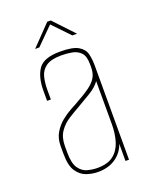

<svg xmlns="http://www.w3.org/2000/svg" viewBox="-124 -699 601 770"><g transform="rotate(-20 177.0 -314.0)"><path d="M160 4Q137 4 112.5 -4Q88 -12 71 -36.5Q54 -61 54 -112V-146Q54 -178 68.5 -202Q83 -226 103.5 -242.5Q124 -259 143.5 -269.5Q163 -280 172 -285Q212 -307 234.5 -323.5Q257 -340 267 -357.5Q277 -375 277 -400V-414Q277 -448 262.5 -463Q248 -478 226 -482Q204 -486 181 -486Q137 -486 115.5 -471Q94 -456 87.5 -431Q81 -406 81 -375V-334H65V-377Q65 -435 88 -468.5Q111 -502 181 -502Q235 -502 258.5 -488Q282 -474 287.5 -451.5Q293 -429 293 -402V0H278V-73Q266 -38 235.5 -17Q205 4 160 4ZM163 -12Q207 -12 231.5 -31Q256 -50 266.5 -83Q277 -116 277 -157V-341Q261 -319 233.5 -302.5Q206 -286 177 -269Q152 -255 127.5 -239.5Q103 -224 86.5 -200Q70 -176 70 -138V-112Q70 -65 85 -44Q100 -23 122 -17.5Q144 -12 163 -12ZM91 -546 174 -632H189L270 -546H250L181 -618L109 -546Z"/></g></svg>

Font: Alumni Sans Pinstripe
Style: Regular
Weight: 400
Designer: Robert E. Leuschke
Foundry: Robert E. Leuschke
Version: Version 1.010; ttfautohint (v1.8.4.7-5d5b)